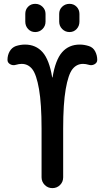

<svg xmlns="http://www.w3.org/2000/svg" viewBox="-20 -970 540 990"><path d="M285.2 -898.4Q285.2 -920.9 300.8 -935.5Q316.4 -950.2 338.4 -950.2Q360.4 -950.2 375 -935.1Q389.6 -919.9 389.6 -898.4V-858.4Q389.6 -835.9 375 -820.3Q360.4 -804.7 338.4 -804.7Q316.4 -804.7 300.8 -820.3Q285.2 -835.9 285.2 -858.4ZM214.8 -898.4V-858.4Q214.8 -835.9 199.2 -820.3Q183.6 -804.7 161.6 -804.7Q139.6 -804.7 125 -820.3Q110.4 -835.9 110.4 -858.4V-898.4Q110.4 -920.9 125 -935.5Q139.6 -950.2 161.6 -950.2Q183.6 -950.2 199.2 -935.1Q214.8 -919.9 214.8 -898.4ZM61.5 -635.7Q46.9 -630.9 32.7 -638.7Q18.6 -646.5 18.6 -661.1Q18.6 -685.5 29.8 -705.1Q41 -724.6 61.5 -732.4Q85.9 -740.2 108.4 -740.2Q165 -740.2 199.7 -700.7Q234.4 -661.1 249 -571.3Q249 -570.3 250 -570.3Q251 -570.3 251 -571.3Q265.6 -661.1 300.3 -700.7Q335 -740.2 391.6 -740.2Q414.1 -740.2 438.5 -732.4Q460 -725.6 470.7 -705.1Q481.4 -684.6 481.4 -661.1Q481.4 -646.5 467.3 -638.7Q453.1 -630.9 438.5 -635.7Q421.9 -640.6 408.2 -640.6Q375 -640.6 353.5 -613.3Q332 -585.9 318.8 -510.3Q305.7 -434.6 305.7 -307.6V-55.7Q305.7 -32.2 289.6 -16.1Q273.4 0 250 0Q226.6 0 210.4 -16.6Q194.3 -33.2 194.3 -55.7V-307.6Q194.3 -434.6 181.2 -510.3Q168 -585.9 146.5 -613.3Q125 -640.6 91.8 -640.6Q78.1 -640.6 61.5 -635.7Z"/></svg>

Font: Rounded Mgen+ 1mn medium
Style: Regular
Weight: 500
Designer: [Source Han Sans]
Ryoko NISHIZUKA  (kana & ideographs); Paul D. Hunt (Latin, Greek & Cyrillic); Wenlong ZHANG  (bopomofo
Version: Version 1.059.20150602